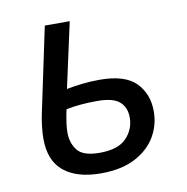

<svg xmlns="http://www.w3.org/2000/svg" viewBox="-67 -600 656 675"><g transform="rotate(-10 261.5 -263.0)"><path d="M241 10Q156 10 109 -28Q62 -66 62 -145Q62 -165 65 -190.5Q68 -216 73 -238L136 -536H225L174 -303Q200 -308 230 -311.5Q260 -315 292 -315Q383 -315 422 -275Q461 -235 461 -173Q461 -124 436.5 -82.5Q412 -41 363 -15.5Q314 10 241 10ZM249 -62Q315 -62 344.5 -93Q374 -124 374 -166Q374 -202 351 -222.5Q328 -243 271 -243Q240 -243 212 -240.5Q184 -238 160 -233Q154 -204 151.5 -185Q149 -166 149 -152Q149 -114 169.5 -88Q190 -62 249 -62Z"/></g></svg>

Font: BC Sans
Style: Italic
Weight: 400
Italic angle: -12°
Designer: Monotype Design Team
Designer: Province of B.C.
Foundry: Monotype Imaging Inc.
Version: Version 2.000;GOOG;noto-source:20170915:90ef993387c0